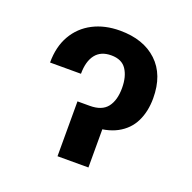

<svg xmlns="http://www.w3.org/2000/svg" viewBox="-103 -657 762 761"><g transform="rotate(20 277.5 -276.5)"><path d="M61 -338.9Q61 -405.8 88.6 -453.6Q116.2 -501.5 165.5 -527.1Q214.8 -552.7 279.3 -552.7Q378.4 -552.7 436 -498.5Q493.7 -444.3 493.7 -345.2Q493.7 -289.6 472.9 -247.1Q452.1 -204.6 408.2 -180.9Q364.3 -157.2 295.4 -157.2H239.3V-231.4H267.6Q318.8 -231.4 341.3 -260.5Q363.8 -289.6 363.8 -341.3Q363.8 -389.2 344.2 -418.9Q324.7 -448.7 279.8 -448.7Q235.8 -448.7 213.6 -419.9Q191.4 -391.1 191.4 -338.9ZM215.8 -231.4H346.2V0H215.8Z"/></g></svg>

Font: Inter 20pt SemiBold
Style: Regular
Weight: 600
Version: Version 4.001;git-66647c0bb